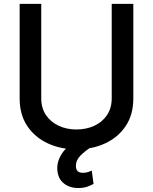

<svg xmlns="http://www.w3.org/2000/svg" viewBox="-20 -747 778 976"><path d="M547.9 -727.3H657.7V-246.1Q657.7 -164.1 619 -106.4Q580.3 -48.7 514.7 -18.3Q449.2 12.1 368.6 12.1Q288.4 12.1 222.8 -18.3Q157.3 -48.7 118.6 -106.4Q79.9 -164.1 79.9 -246.1V-727.3H189.6V-247.9Q189.6 -197.1 214.1 -161.4Q238.6 -125.7 279.3 -107.2Q320 -88.8 368.6 -88.8Q417.6 -88.8 458.5 -107.2Q499.3 -125.7 523.6 -161.4Q547.9 -197.1 547.9 -247.9ZM378.2 208.8Q333.5 208.8 303.8 184.7Q274.1 160.5 271.3 115.1Q268.8 74.2 294.6 33.9Q320.3 -6.4 382.8 -34.4L446 -1.1Q413.7 19.5 389.7 43.1Q365.8 66.8 365.8 96.6Q365.8 112.9 373.9 122.2Q382.1 131.4 402 131.4Q416.5 131.4 427.9 127.5Q439.3 123.6 446.4 120L455.6 187.5Q443.5 195 424 201.9Q404.5 208.8 378.2 208.8Z"/></svg>

Font: Inter UI Medium
Style: Regular
Weight: 500
Designer: Rasmus Andersson
Foundry: rsms
Version: 3.2;8d6f07862